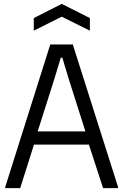

<svg xmlns="http://www.w3.org/2000/svg" viewBox="-20 -969 635 989"><path d="M7 -6 239 -740H355L588 -6V0H511L438 -224H155L84 0H7ZM420 -292 336 -556 301 -672H293L258 -556L174 -292ZM154 -876 298 -949 443 -876V-811L298 -883L154 -811Z"/></svg>

Font: Encode Sans Condensed
Style: Regular
Weight: 400
Designer: Pablo Impallari, Andres Torresi
Foundry: Pablo Impallari, Andres Torresi
Version: Version 1.000; ttfautohint (v1.00) -l 8 -r 50 -G 200 -x 14 -